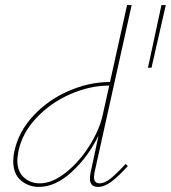

<svg xmlns="http://www.w3.org/2000/svg" viewBox="-20 -731 671 754"><path d="M473 -87 482 -79Q446 -39 418 -18Q390 3 365 3Q333 3 333 -30Q333 -41 336 -54L367 -199Q327 -116 262.5 -56.5Q198 3 133 3Q92 3 62 -22.5Q32 -48 32 -98Q32 -118 36 -135Q52 -213 110.5 -276Q169 -339 250 -374Q331 -409 412 -409L479 -711H497L351 -53Q349 -41 349 -36Q349 -11 371 -11Q391 -11 414.5 -30Q438 -49 473 -87ZM383 -278 409 -395Q333 -395 255.5 -361Q178 -327 122 -267Q66 -207 52 -135Q48 -111 48 -102Q48 -57 74 -34Q100 -11 136 -11Q185 -11 238 -53Q291 -95 330.5 -157.5Q370 -220 383 -278ZM561 -465 614 -711H631L575 -465Z"/></svg>

Font: Ysabeau Thin
Style: Italic
Weight: 200
Italic angle: -12°
Designer: Christian Thalmann (Catharsis Fonts)
Version: Version 0.003